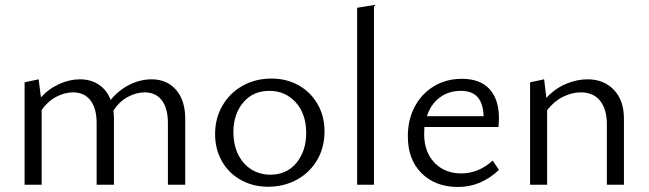

<svg xmlns="http://www.w3.org/2000/svg" viewBox="-20 -736 2584 765"><path d="M556 -368Q523 -368 489.5 -350Q456 -332 432 -296Q434 -276 434 -263V0H365V-246Q365 -304 340.5 -336Q316 -368 271 -368Q238 -368 204.5 -350.5Q171 -333 146 -298V0H78V-408L134 -420L143 -348Q175 -383 216.5 -401.5Q258 -420 299 -420Q342 -420 374 -398.5Q406 -377 421 -338Q454 -378 497 -399Q540 -420 584 -420Q645 -420 681.5 -378Q718 -336 718 -263V0H649V-246Q649 -304 625 -336Q601 -368 556 -368Z M837 -202Q837 -265 866.5 -315.5Q896 -366 947 -394.5Q998 -423 1062 -423Q1122 -423 1170 -396Q1218 -369 1245.5 -321Q1273 -273 1273 -213Q1273 -149 1244 -99Q1215 -49 1163.5 -20.5Q1112 8 1048 8Q988 8 939.5 -19Q891 -46 864 -94Q837 -142 837 -202ZM1057 -40Q1123 -40 1161.5 -87.5Q1200 -135 1200 -206Q1200 -282 1158.5 -328Q1117 -374 1053 -374Q988 -374 949 -327.5Q910 -281 910 -210Q910 -159 929 -120.5Q948 -82 981.5 -61Q1015 -40 1057 -40Z M1403 -705 1470 -716V0H1403Z M1605 -193Q1605 -260 1633 -312Q1661 -364 1710 -393Q1759 -422 1820 -422Q1893 -422 1930.5 -381Q1968 -340 1968 -265Q1968 -252 1966 -230H1671L1670 -202Q1670 -131 1711 -88Q1752 -45 1818 -45Q1886 -45 1943 -96L1968 -59Q1896 9 1805 9Q1715 9 1660 -45.5Q1605 -100 1605 -193ZM1907 -273Q1905 -324 1883 -349Q1861 -374 1816 -374Q1767 -374 1731.5 -347Q1696 -320 1681 -273Z M2294 -368Q2258 -368 2222.5 -350Q2187 -332 2160 -297V0H2092V-408L2148 -420L2157 -346Q2191 -383 2234.5 -401.5Q2278 -420 2321 -420Q2386 -420 2426 -378Q2466 -336 2466 -263V0H2398V-240Q2398 -301 2371 -334.5Q2344 -368 2294 -368Z"/></svg>

Font: QiushuiShotai Bright
Style: Regular
Weight: 400
Designer: Christian Thalmann (Catharsis Fonts)
Version: Version 1.250;